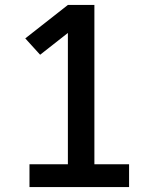

<svg xmlns="http://www.w3.org/2000/svg" viewBox="-20 -755 640 775"><path d="M99 0V-92H254V-622L142 -534L82 -600L254 -735H361V-92H501V0Z"/></svg>

Font: Iosevka Slab Semibold Extended
Style: Regular
Weight: 600
Width: 7
Monospace: yes
Designer: Belleve Invis
Foundry: Belleve Invis
Version: Version 11.1.0; ttfautohint (v1.8.3)